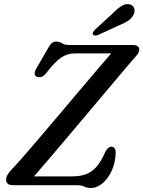

<svg xmlns="http://www.w3.org/2000/svg" viewBox="-20 -924 715 958"><path d="M362 0H44.5Q10.5 0 10.5 -28Q10.5 -40 17.8 -52Q25 -64 36 -76Q57 -97.5 94.5 -140.5Q132 -183.5 179.5 -239.2Q227 -295 278.5 -355.8Q330 -416.5 379 -474.8Q428 -533 468.8 -580.8Q509.5 -628.5 535 -657.5H351.5Q316 -657.5 284 -635.8Q252 -614 212.5 -561.5Q200 -545 187.8 -540.8Q175.5 -536.5 165 -540.5Q141.5 -550 163.5 -586L219.5 -683Q230 -701.5 238.8 -709Q247.5 -716.5 260 -716.5Q277 -716.5 289.2 -708Q301.5 -699.5 327 -699.5H641.5Q675 -699.5 675 -675.5Q675 -665.5 666.5 -653.8Q658 -642 644.5 -628Q630 -611 596 -570.8Q562 -530.5 515.8 -475.8Q469.5 -421 417.8 -359.5Q366 -298 315.2 -237.8Q264.5 -177.5 221.2 -127Q178 -76.5 149.5 -44H341.5Q376 -44 405 -53.2Q434 -62.5 458.5 -88.5Q483 -114.5 504.5 -164Q518.5 -192 535 -192Q557 -192 557 -163Q556.5 -115.5 538.8 -75.2Q521 -35 492.8 -10.5Q464.5 14 433 14Q414 14 400.5 7Q387 0 362 0ZM541 -856Q565.5 -881 586.5 -894.2Q607.5 -907.5 628.5 -902Q646 -896.5 650.2 -881Q654.5 -865.5 645.5 -849.5Q636 -831.5 618.8 -820Q601.5 -808.5 575 -798L468 -749Q461 -746 454 -746.8Q447 -747.5 444 -752Q441 -757.5 444.8 -763.8Q448.5 -770 454.5 -776.5Z"/></svg>

Font: Fraunces 9pt S050
Style: Italic
Weight: 400
Italic angle: -16°
Version: Version 1.000; ttfautohint (v1.8.3)